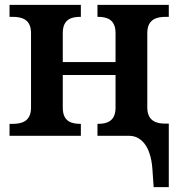

<svg xmlns="http://www.w3.org/2000/svg" viewBox="-20 -556 730 786"><path d="M604 137 609 210H671V-50H655C623 -50 583 -59 583 -116V-421C583 -479 624 -487 658 -487H671V-536H379V-487H381C414 -487 453 -479 453 -421V-302H237V-421C237 -479 275 -487 309 -487H311V-536H19V-487H32C66 -487 107 -479 107 -421V-115C107 -57 66 -49 32 -49H19V0H311V-49H309C275 -49 237 -57 237 -115V-249H453V-115C453 -57 414 -49 381 -49H379V0H509C553 0 597 36 604 137Z"/></svg>

Font: Noto Serif SemiBold
Style: Regular
Weight: 600
Designer: Monotype Design Team
Foundry: Monotype Imaging Inc.
Version: Version 2.013